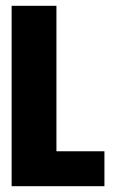

<svg xmlns="http://www.w3.org/2000/svg" viewBox="-20 -640 389 660"><path d="M20 -620H174V-120H339V0H20Z"/></svg>

Font: Smooch Sans Black
Style: Regular
Weight: 900
Designer: Robert E. Leuschke
Foundry: Robert E. Leuschke
Version: Version 1.010; ttfautohint (v1.8.3)